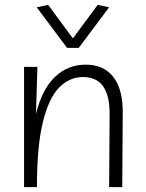

<svg xmlns="http://www.w3.org/2000/svg" viewBox="-20 -770 599 790"><path d="M79 0V-495H134L128 -301Q153 -403 206 -453.5Q259 -504 333 -504Q407 -504 446.5 -453Q486 -402 485 -305L483 0H429L431 -297Q432 -375 405 -414Q378 -453 321 -453Q266 -453 223.5 -410Q181 -367 156.5 -268Q132 -169 132 0ZM256 -573 131 -740 178 -750 280 -612 382 -750 429 -740 304 -573Z"/></svg>

Font: Livvic Light
Style: Regular
Weight: 300
Designer: Jacques Le Bailly, Baron von Fonthausen
Version: Version 1.001; ttfautohint (v1.8.2)